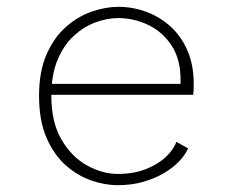

<svg xmlns="http://www.w3.org/2000/svg" viewBox="-20 -532 690 563"><path d="M325.5 11Q287 11 246.5 -3.2Q206 -17.5 171.5 -48.5Q137 -79.5 115.8 -129.5Q94.5 -179.5 94.5 -251Q94.5 -322.5 116.5 -372.5Q138.5 -422.5 173.5 -453.2Q208.5 -484 249.2 -498Q290 -512 327.5 -512Q369 -512 408.5 -497.5Q448 -483 479.5 -454.8Q511 -426.5 529.5 -384.2Q548 -342 548 -286.5Q548 -280 547.8 -270.2Q547.5 -260.5 546.5 -254H119V-286H509.5Q509.5 -290.5 509.5 -292.2Q509.5 -294 509.5 -298.5Q509.5 -358.5 483 -398.8Q456.5 -439 414.5 -459Q372.5 -479 326.5 -479Q294.5 -479 260.2 -466.5Q226 -454 196.5 -427Q167 -400 148.8 -356.5Q130.5 -313 130.5 -251Q130.5 -173.5 160.2 -122.8Q190 -72 235 -47Q280 -22 325.5 -22Q372 -22 407.5 -36Q443 -50 466 -71.5Q489 -93 497 -116L531.5 -97Q524 -79 506.2 -60Q488.5 -41 461.8 -25Q435 -9 400.8 1Q366.5 11 325.5 11Z"/></svg>

Font: Trispace Thin Thin
Style: Regular
Weight: 250
Version: Version 1.210